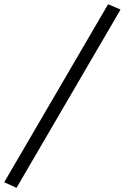

<svg xmlns="http://www.w3.org/2000/svg" viewBox="-149 -741 591 910"><path d="M-70.8 149.4 -128.9 122.6 363.3 -720.7 422.4 -695.8Z"/></svg>

Font: Elstob 14pt Medium
Style: Italic
Weight: 500
Italic angle: -20°
Designer: Peter S. Baker
Version: Version 1.015